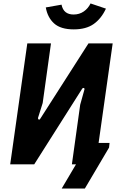

<svg xmlns="http://www.w3.org/2000/svg" viewBox="-20 -951 694 1111"><path d="M337 140 493 -124H614L611 -97L471 140ZM39 0 138 -700H275L227 -355L200 -269Q199 -262 204 -259.5Q209 -257 213 -264L492 -700H632L533 0H396L444 -345L468 -431Q471 -439 465.5 -441.5Q460 -444 455 -437L178 0ZM407 -781Q331 -781 293 -815.5Q255 -850 245 -908L336 -924Q342 -895 359.5 -881Q377 -867 406 -867Q439 -867 464.5 -884.5Q490 -902 504 -931L593 -901Q566 -843 522 -812Q478 -781 407 -781Z"/></svg>

Font: Finlandica SemiBold
Style: Italic
Weight: 600
Italic angle: -8°
Designer: Niklas Ekholm, Juho Hiilivirta, Jaakko Suomalainen
Foundry: Helsinki Type Studio
Version: Version 1.063